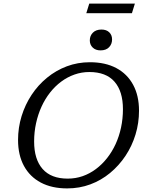

<svg xmlns="http://www.w3.org/2000/svg" viewBox="-20 -1039 806 1069"><path d="M170 -251Q170 -152 217.2 -98.2Q264.5 -44.5 357 -44.5Q400.5 -44.5 440 -58.2Q479.5 -72 514 -97.8Q548.5 -123.5 576.2 -158.8Q604 -194 623.8 -237Q643.5 -280 654 -329.2Q664.5 -378.5 664.5 -431Q664.5 -530.5 617.5 -584.2Q570.5 -638 477.5 -638Q434.5 -638 394.8 -624Q355 -610 320.8 -584.5Q286.5 -559 258.8 -523.8Q231 -488.5 211.2 -445.2Q191.5 -402 180.8 -353Q170 -304 170 -251ZM754 -422.5Q754 -354 734.5 -290Q715 -226 678.8 -171.5Q642.5 -117 593 -76Q543.5 -35 483 -12.5Q422.5 10 354 10Q268.5 10 207.2 -22.5Q146 -55 113.2 -115.5Q80.5 -176 80.5 -259.5Q80.5 -328.5 100.2 -392.5Q120 -456.5 156 -511Q192 -565.5 241.8 -606.2Q291.5 -647 352 -669.8Q412.5 -692.5 480.5 -692.5Q566.5 -692.5 627.5 -660Q688.5 -627.5 721.2 -567Q754 -506.5 754 -422.5ZM539.5 -758.5Q512.5 -758.5 496.2 -774.2Q480 -790 480 -814Q480 -840 497.2 -857.2Q514.5 -874.5 545 -874.5Q572.5 -874.5 588.2 -859.2Q604 -844 604 -819.5Q604 -793.5 587.2 -776Q570.5 -758.5 539.5 -758.5ZM460.5 -965.5 477 -1019H731L714.5 -965.5Z"/></svg>

Font: Newsreader
Style: Italic
Weight: 400
Italic angle: -17°
Designer: Hugues Gentile
Foundry: Production Type
Version: Version 1.003